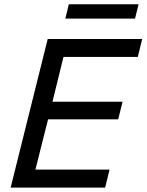

<svg xmlns="http://www.w3.org/2000/svg" viewBox="-20 -852 666 872"><path d="M457.5 0H28.3L196.7 -675H625.8L605.8 -593.3H268.3L218.3 -390H536.7L516.7 -310H198.3L140.8 -81.7H477.5ZM276.7 -767.5 292.5 -832.5H609.2L593.3 -767.5Z"/></svg>

Font: Funnel Sans
Style: Italic
Weight: 400
Italic angle: -14.036°
Version: Version 1.000; Beta; Release 5; Build 24; ttfautohint (v1.8.